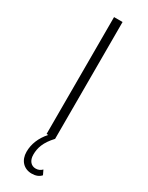

<svg xmlns="http://www.w3.org/2000/svg" viewBox="-237 -740 769 996"><g transform="rotate(30 147.5 -241.5)"><path d="M78 132C78 183 110 217 157 217C181 217 200 210 213 195L200 168C189 179 177 184 162 184C135 184 116 163 116 127C116 87 128 48 173 0V-700H122V0H132C96 41 78 85 78 132Z"/></g></svg>

Font: Montserrat Light
Style: Regular
Weight: 300
Designer: Julieta Ulanovsky
Foundry: Julieta Ulanovsky
Version: Version 7.200